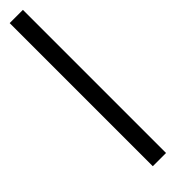

<svg xmlns="http://www.w3.org/2000/svg" viewBox="-43 -180 554 554"><g transform="rotate(45 233.5 97.0)"><path d="M-91 124V70H493V124Z"/></g></svg>

Font: Libre Bodoni
Style: Bold Italic
Weight: 700
Italic angle: -13°
Version: Version 2.005;gftools[0.9.23]